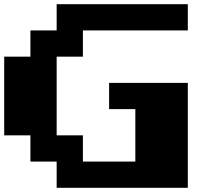

<svg xmlns="http://www.w3.org/2000/svg" viewBox="-20 -1020 1040 915"><path d="M250 -125V-250H125V-375H0V-750H125V-875H250V-1000H875V-875H375V-750H250V-375H375V-250H625V-500H500V-625H875V-125Z"/></svg>

Font: Press Start 2P
Style: Regular
Weight: 400
Designer: CodeMan38
Foundry: CodeMan38
Version: Version 3.000